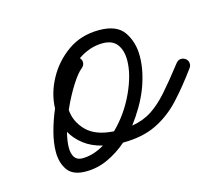

<svg xmlns="http://www.w3.org/2000/svg" viewBox="-61 -401 563 493"><g transform="rotate(-15 220.5 -154.0)"><path d="M112 17Q78 17 64 -2.5Q50 -22 50 -51Q50 -75 57.5 -103.5Q65 -132 77 -160Q78 -199 98.5 -237Q119 -275 154.5 -300Q190 -325 238 -325Q285 -325 303.5 -298Q322 -271 322 -234Q322 -212 317 -189.5Q312 -167 304 -147Q296 -127 284 -106.5Q272 -86 257 -66Q287 -71 309.5 -85.5Q332 -100 355 -126Q378 -152 409 -192Q415 -199 422 -199Q430 -199 435.5 -194Q441 -189 441 -181Q441 -175 437 -170Q408 -130 378.5 -98Q349 -66 312 -48Q275 -30 223 -30Q199 -9 171 4Q143 17 112 17ZM170 -242Q158 -233 141 -206Q124 -179 110 -147Q112 -116 135.5 -91.5Q159 -67 208 -64Q244 -99 266 -146.5Q288 -194 288 -232Q288 -258 276 -274Q264 -290 238 -290Q220 -290 203 -284Q186 -278 172 -268Q177 -263 177 -256Q177 -248 170 -242ZM85 -53Q85 -37 91.5 -27.5Q98 -18 112 -18Q141 -18 171 -36Q142 -43 122 -58.5Q102 -74 91 -94Q85 -70 85 -53Z"/></g></svg>

Font: Meow Script
Style: Regular
Weight: 400
Designer: Robert E. Leuschke
Foundry: Robert E. Leuschke
Version: Version 1.010; ttfautohint (v1.8.3)